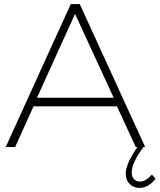

<svg xmlns="http://www.w3.org/2000/svg" viewBox="-20 -719 781 939"><path d="M370 -699 690 0H682Q624 77 624 125Q624 145 635.5 157Q647 169 665 169Q692 169 723 135L741 155Q706 200 662 200Q634 200 614.5 181Q595 162 595 129Q595 83 652 0H644L552 -199H144L54 0H8L326 -699ZM347 -651 161 -241H536Z"/></svg>

Font: Montserrat Ultra Light
Style: Regular
Weight: 200
Designer: Julieta Ulanovsky
Foundry: Julieta Ulanovsky
Version: Version 3.100;PS 003.100;hotconv 1.0.88;makeotf.lib2.5.64775